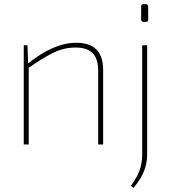

<svg xmlns="http://www.w3.org/2000/svg" viewBox="-20 -699 830 929"><path d="M350 -492Q479 -492 479 -361V0H455V-358Q455 -415 428 -442Q401 -469 345 -469Q290 -469 238.5 -444Q187 -419 116 -369V-392Q178 -442 236 -467Q294 -492 350 -492ZM113 -480 116 -392 119 -376V0H95V-480ZM692 -480V46Q692 78 684 107Q676 136 661 161.5Q646 187 626 210L613 200Q639 166 653.5 130.5Q668 95 668 46V-480ZM685 -679Q697 -679 697 -667V-605Q697 -593 685 -593H675Q663 -593 663 -605V-667Q663 -679 675 -679Z"/></svg>

Font: Exo 2 Thin
Style: Regular
Weight: 250
Designer: Natanael Gama
Foundry: Natanael Gama
Version: Version 2.010